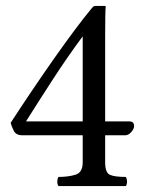

<svg xmlns="http://www.w3.org/2000/svg" viewBox="-20 -630 490 650"><path d="M418 -219Q434 -219 434 -203Q434 -194 424.5 -183Q415 -172 404 -172H336V-80Q336 -45 352.5 -38Q369 -31 406 -31Q410 -25 410 -14Q410 -6 406 0H178Q174 -6 174 -14Q174 -25 178 -31Q211 -31 235.5 -38.5Q260 -46 260 -80V-172H56Q34 -172 26.5 -187.5Q19 -203 16 -214Q51 -268 88.5 -323.5Q126 -379 162.5 -431Q199 -483 231.5 -526.5Q264 -570 288 -599Q291 -603 294.5 -606.5Q298 -610 304 -610H336L338 -608Q337 -602 336.5 -575.5Q336 -549 336 -511V-219ZM260 -507Q208 -437 157.5 -359Q107 -281 68 -219H260Z"/></svg>

Font: Triodion
Style: Regular
Weight: 400
Version: Version 1.201; ttfautohint (v1.8.4.7-5d5b)